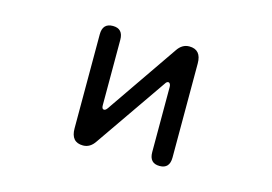

<svg xmlns="http://www.w3.org/2000/svg" viewBox="-75 -644 1150 811"><g transform="rotate(15 500.0 -238.5)"><path d="M616.2 -330.1Q609.4 -330.1 603.5 -320.3L388.7 -9.8Q368.2 21.5 336.9 21.5Q284.2 21.5 284.2 -39.1V-450.2Q284.2 -499 329.1 -499Q374 -499 374 -450.2V-164.1Q374 -147.5 383.8 -147.5Q390.6 -147.5 397.5 -157.2L611.3 -467.8Q631.8 -499 663.1 -499Q715.8 -499 715.8 -438.5V-27.3Q715.8 21.5 671.9 21.5Q627 21.5 627 -27.3V-312.5Q627 -320.3 624 -325.2Q621.1 -330.1 616.2 -330.1Z"/></g></svg>

Font: KTXP_ComRound
Style: Medium
Weight: 500
Version: Version 1.01;May 16, 2022;FontCreator 13.0.0.2683 64-bit